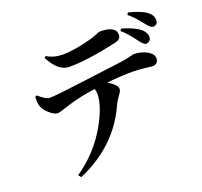

<svg xmlns="http://www.w3.org/2000/svg" viewBox="-147 -979 1294 1227"><g transform="rotate(-20 500.0 -365.5)"><path d="M253 -727Q301 -698 362 -698Q436 -698 554 -729Q580 -736 606 -747Q626 -756 632 -756Q740 -756 740 -695Q740 -664 699 -655Q499 -610 374 -610Q298 -610 243 -718ZM114 -510Q161 -467 189 -467Q229 -467 412 -491Q658 -523 685 -526Q725 -531 756 -539L784 -546Q833 -546 873 -525Q914 -502 914 -473Q914 -432 872 -432Q865 -432 820 -438Q775 -443 742 -443Q663 -443 566 -433Q626 -396 626 -368Q626 -355 611 -335Q589 -305 578 -283Q470 -36 203 78L188 60Q333 -39 417 -191Q482 -309 482 -388Q482 -407 474 -422Q367 -406 303 -386Q214 -357 204 -357Q179 -357 148 -385Q117 -412 108 -439Q99 -463 102 -505ZM767 -727Q851 -703 889 -671Q919 -645 919 -615Q919 -602 909 -591Q899 -581 885 -581Q869 -581 843 -617Q793 -685 757 -714ZM843 -809Q919 -790 959 -764Q996 -737 996 -704Q996 -668 964 -668Q947 -668 918 -706Q869 -769 834 -795Z"/></g></svg>

Font: Source Han Serif JP
Style: Bold
Weight: 700
Designer: Ryoko NISHIZUKA  (kana & ideographs); Frank Grießhammer (Latin, Greek & Cyrillic); Wenlong ZHANG  (bopomofo); Sandoll Co
Foundry: Adobe Systems Incorporated
Version: Version 1.000;PS 1;hotconv 16.6.53;makeotf.lib2.5.65590